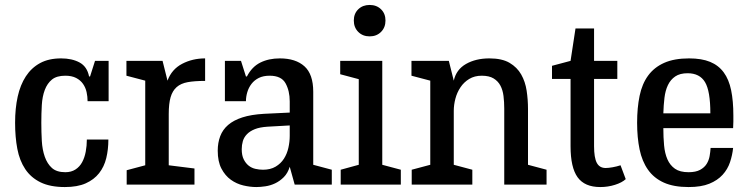

<svg xmlns="http://www.w3.org/2000/svg" viewBox="-20 -746 3026 776"><path d="M242 10Q183 10 144 -9Q105 -28 82 -62.5Q59 -97 50 -144.5Q41 -192 41 -250Q41 -308 51.5 -355.5Q62 -403 84.5 -437.5Q107 -472 142 -491Q177 -510 227 -510Q271 -510 301.5 -493.5Q332 -477 340 -437H344L364 -500H419V-337H334Q334 -355 330 -373.5Q326 -392 315.5 -407Q305 -422 287.5 -431Q270 -440 244 -440Q209 -440 190 -424.5Q171 -409 161 -382.5Q151 -356 149 -321.5Q147 -287 147 -250Q147 -212 149 -176.5Q151 -141 161 -112.5Q171 -84 190 -67Q209 -50 244 -50Q268 -50 285 -61Q302 -72 312 -90.5Q322 -109 326.5 -133Q331 -157 331 -182H418Q418 -142 409.5 -107Q401 -72 380.5 -46Q360 -20 326.5 -5Q293 10 242 10Z M809 -419Q767 -419 739 -414Q711 -409 694 -394Q677 -379 669.5 -353Q662 -327 662 -285V-78L766 -65V0H492V-58L567 -78V-420L491 -440V-500H637L657 -420Q674 -466 716 -488Q758 -510 809 -510Z M1016 10Q991 10 963.5 3.5Q936 -3 913 -19.5Q890 -36 875 -64.5Q860 -93 860 -137Q860 -169 870 -195.5Q880 -222 902 -241Q924 -260 959.5 -271.5Q995 -283 1047 -286L1151 -291V-336Q1151 -379 1134 -409.5Q1117 -440 1070 -440Q1044 -440 1026 -431Q1008 -422 996.5 -407Q985 -392 979.5 -373.5Q974 -355 974 -337H889V-500H954L974 -437H978Q998 -476 1032 -493Q1066 -510 1111 -510Q1175 -510 1210.5 -478Q1246 -446 1246 -375V-80L1321 -60V0H1171L1151 -72Q1143 -46 1127 -30Q1111 -14 1092 -5Q1073 4 1052.5 7Q1032 10 1016 10ZM1043 -60Q1073 -60 1094 -72.5Q1115 -85 1127.5 -104.5Q1140 -124 1145.5 -148.5Q1151 -173 1151 -197V-239L1062 -234Q1030 -232 1010 -224Q990 -216 978 -203.5Q966 -191 961.5 -175.5Q957 -160 957 -143Q957 -118 965 -102Q973 -86 985 -76.5Q997 -67 1012.5 -63.5Q1028 -60 1043 -60Z M1357 -60 1430 -80V-426L1355 -446V-500H1525V-80L1600 -60V0H1357ZM1474 -599Q1446 -599 1428 -617Q1410 -635 1410 -663Q1410 -691 1428 -708.5Q1446 -726 1474 -726Q1502 -726 1520 -708.5Q1538 -691 1538 -663Q1538 -635 1520 -617Q1502 -599 1474 -599Z M2018 -307Q2018 -334 2015 -358Q2012 -382 2002.5 -400Q1993 -418 1975 -429Q1957 -440 1927 -440Q1898 -440 1876.5 -427Q1855 -414 1841 -393Q1827 -372 1820.5 -347Q1814 -322 1814 -298V-80L1889 -60V0H1644V-60L1719 -80V-420L1643 -440V-500H1794L1814 -420Q1824 -465 1863.5 -487.5Q1903 -510 1958 -510Q2009 -510 2039.5 -492Q2070 -474 2086.5 -445Q2103 -416 2108.5 -379.5Q2114 -343 2114 -306V-80L2189 -60V0H2018Z M2211 -480 2286 -500 2306 -631H2381V-500H2475V-427H2381V-155Q2381 -109 2392 -88Q2403 -67 2428 -67Q2439 -67 2456 -70Q2473 -73 2488 -78L2509 -22Q2494 -8 2465.5 1Q2437 10 2406 10Q2343 10 2314.5 -29.5Q2286 -69 2286 -155V-427H2211Z M2763 10Q2703 10 2663 -8Q2623 -26 2599 -60Q2575 -94 2565 -142Q2555 -190 2555 -250Q2555 -310 2565 -358.5Q2575 -407 2599.5 -440.5Q2624 -474 2664.5 -492Q2705 -510 2765 -510Q2816 -510 2850 -496Q2884 -482 2905 -453.5Q2926 -425 2935 -381.5Q2944 -338 2944 -279Q2944 -267 2944 -254.5Q2944 -242 2943 -228H2661Q2661 -191 2664 -158.5Q2667 -126 2677.5 -102Q2688 -78 2708 -64Q2728 -50 2763 -50Q2792 -50 2809.5 -59.5Q2827 -69 2836 -83.5Q2845 -98 2848 -115Q2851 -132 2852 -148H2943Q2940 -119 2930.5 -90.5Q2921 -62 2900.5 -39.5Q2880 -17 2847 -3.5Q2814 10 2763 10ZM2759 -450Q2728 -450 2709 -437Q2690 -424 2679.5 -402Q2669 -380 2665.5 -350.5Q2662 -321 2661 -288H2851Q2851 -378 2829.5 -414Q2808 -450 2759 -450Z"/></svg>

Font: Hermeneus One
Style: Regular
Weight: 400
Designer: Rodrigo Fuenzalida, Pablo Impallari
Foundry: Pablo Impallari, Rodrigo Fuenzalida
Version: Version 1.002; ttfautohint (v0.93) -l 8 -r 50 -G 200 -x 14 -